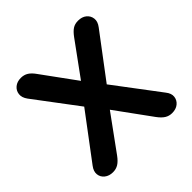

<svg xmlns="http://www.w3.org/2000/svg" viewBox="-183 -877 1049 1049"><g transform="rotate(-45 341.5 -352.5)"><path d="M113 8Q84 8 64.5 -7.5Q45 -23 42.5 -47Q40 -71 59 -96L255 -357L67 -607Q48 -633 51 -657.5Q54 -682 73 -697.5Q92 -713 121 -713Q145 -713 163.5 -701.5Q182 -690 200 -664L342 -469L484 -664Q503 -690 520.5 -701.5Q538 -713 563 -713Q593 -713 612 -697.5Q631 -682 634 -657.5Q637 -633 617 -607L428 -356L624 -96Q644 -71 641 -47Q638 -23 619 -7.5Q600 8 570 8Q547 8 528.5 -3.5Q510 -15 491 -41L342 -246L193 -41Q174 -15 155.5 -3.5Q137 8 113 8Z"/></g></svg>

Font: Chiron GoRound TC
Style: Bold
Weight: 700
Designer: Ryoko NISHIZUKA 西塚涼子 (kana, bopomofo & ideographs); Paul D. Hunt (Latin, Greek & Cyrillic); Sandoll Communications 산돌커뮤니
Foundry: Adobe
Version: Version 1.000;hotconv 1.1.1;makeotfexe 2.6.0